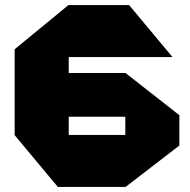

<svg xmlns="http://www.w3.org/2000/svg" viewBox="-20 -740 751 760"><path d="M209 0 38 -205V-206H476V0ZM38 -206V-450L252 -278V-206ZM252 -278 38 -450V-451H476V-278ZM38 -451V-545L251 -720H252V-451ZM476 0V-451H477L690 -284V-164L477 0ZM252 -514V-720H491L662 -515V-514Z"/></svg>

Font: Foldit ExtraBold
Style: Regular
Weight: 800
Version: Version 1.003